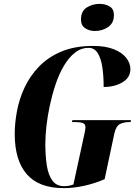

<svg xmlns="http://www.w3.org/2000/svg" viewBox="-20 -961 712 991"><path d="M309 10Q181 10 118.5 -61.5Q56 -133 56 -270Q56 -325 67.5 -387Q79 -449 106.5 -508.5Q134 -568 181 -617Q228 -666 297 -695Q366 -724 461 -724Q524 -724 567 -707Q610 -690 631.5 -662.5Q653 -635 653 -604Q653 -561 612.5 -536.5Q572 -512 515 -512Q515 -570 508 -615.5Q501 -661 484 -687.5Q467 -714 437 -714Q398 -714 366 -688.5Q334 -663 309 -620Q284 -577 266.5 -524.5Q249 -472 237 -416Q225 -360 219.5 -309Q214 -258 214 -219Q214 -154 222 -105Q230 -56 251 -28Q272 0 311 0Q323 0 334.5 -2Q346 -4 359 -9L414 -262Q417 -276 419 -286.5Q421 -297 421 -305Q421 -321 407 -326Q393 -331 367 -331H351L354 -341H656L654 -331H648Q620 -331 599.5 -321Q579 -311 570 -271L520 -36Q466 -13 412 -1.5Q358 10 309 10ZM470 -801Q441 -801 419.5 -815.5Q398 -830 398 -860Q398 -904 428 -922.5Q458 -941 494 -941Q523 -941 545.5 -928Q568 -915 568 -883Q568 -842 538 -821.5Q508 -801 470 -801Z"/></svg>

Font: Noto Serif Display ExtraCondensed ExtraBold
Style: Italic
Weight: 800
Width: 2
Italic angle: -12°
Designer: Monotype Design Team
Foundry: Monotype Imaging Inc.
Version: Version 2.009